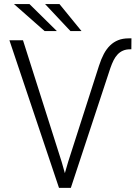

<svg xmlns="http://www.w3.org/2000/svg" viewBox="-20 -905 653 925"><path d="M277.3 -124.5 292.5 -70.8 308.1 -124.5 457 -588.4Q467.3 -620.6 480.2 -645Q493.2 -669.4 510.3 -686Q527.3 -702.6 549.3 -711.4Q571.3 -720.2 599.6 -720.2H613.3L612.8 -667.5H606.9Q587.4 -667.5 572.8 -661.1Q558.1 -654.8 546.9 -643.1Q535.6 -631.3 527.3 -614.7Q519 -598.1 511.7 -577.1L321.3 0H264.2L25.4 -710.9H90.8ZM253.9 -755.4H194.8L47.4 -885.3H122.1ZM372.6 -755.4H319.3L197.3 -885.3H266.6Z"/></svg>

Font: Roboto Mono Light
Style: Regular
Weight: 300
Designer: Google
Version: Version 2.000985; 2015; ttfautohint (v1.3)